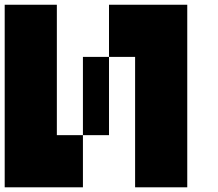

<svg xmlns="http://www.w3.org/2000/svg" viewBox="-20 -798 929 818"><path d="M444.4 -222.2H333.3V-555.6H444.4ZM777.8 -777.8V0H555.6V-555.6H444.4V-777.8ZM222.2 -222.2H333.3V0H0V-777.8H222.2Z"/></svg>

Font: Pixeloid Sans
Style: Bold
Weight: 700
Monospace: yes
Designer: GGBot
Version: 0.3